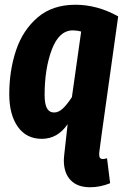

<svg xmlns="http://www.w3.org/2000/svg" viewBox="-20 -568 526 809"><path d="M431 99 444 204Q402 221 360 221Q306 221 277.5 191Q249 161 249 108Q249 99 251 81L265 -45Q223 17 156 17Q91 17 55 -34Q19 -85 19 -171Q19 -270 47.5 -355.5Q76 -441 138.5 -494.5Q201 -548 298 -548Q390 -548 478 -499L408 0L398 76V83Q398 93 401.5 97.5Q405 102 414 102Q419 102 424 100.5Q429 99 431 99ZM283 -159 322 -435Q305 -440 287 -440Q229 -440 198.5 -359.5Q168 -279 168 -168Q168 -129 178 -111.5Q188 -94 208 -94Q227 -94 245 -111Q263 -128 283 -159Z"/></svg>

Font: Fira Sans Extra Condensed
Style: Bold Italic
Weight: 700
Width: 3
Italic angle: -8°
Designer: Carrois Corporate & Edenspiekermann AG
Foundry: Carrois Corporate GbR & Edenspiekermann AG
Version: Version 4.203